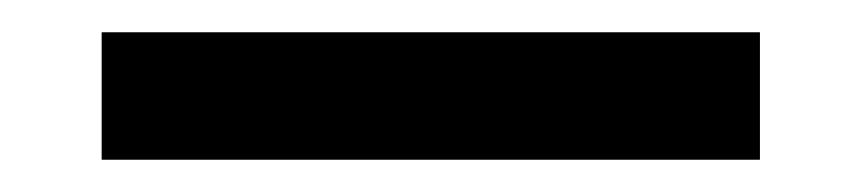

<svg xmlns="http://www.w3.org/2000/svg" viewBox="-20 -20 534 119"><path d="M43 79V0H451V79Z"/></svg>

Font: Encode Sans Condensed Medium
Style: Regular
Weight: 500
Width: 3
Designer: Multiple Designers
Foundry: Impallari Type
Version: Version 2.000